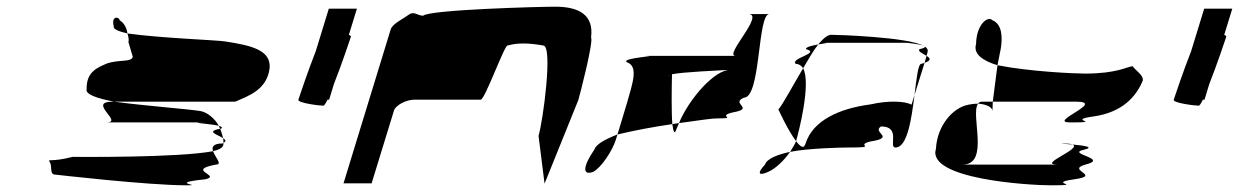

<svg xmlns="http://www.w3.org/2000/svg" viewBox="-20 -736 3704 574"><path d="M129 -251C137 -239 127 -214 145 -214C145 -214 423 -182 536 -182C596 -182 474 -188 594 -200C644 -212 533 -227 626 -244C646 -244 623 -266 617 -284C512 -264 212 -267 197 -267C131 -250 121 -263 129 -251ZM239 -470C234 -454 270 -442 321 -432H683C722 -449 778 -467 786 -532C791 -586 732 -600 654 -612C634 -616 459 -622 361 -636C364 -626 366 -617 364 -610L377 -566C372 -549 337 -559 299 -546C273 -534 238 -523 239 -470ZM320 -658C312 -689 336 -687 338 -675C351 -668 359 -652 361 -636C335 -642 317 -649 320 -658ZM298 -370C351 -370 239 -432 317 -432H321C420 -419 543 -410 579 -404C599 -401 623 -381 634 -360C611 -366 532 -370 593 -370ZM634 -360C635 -357 637 -354 638 -351H640C647 -354 643 -357 634 -360ZM617 -284C613 -296 616 -307 645 -307C646 -308 647 -308 648 -309C648 -306 648 -303 647 -301C645 -294 634 -288 617 -284ZM638 -351C642 -342 645 -331 647 -323C632 -333 593 -343 638 -351ZM647 -323C648 -318 648 -313 648 -309C658 -314 654 -318 647 -323Z M872 -438C869 -428 936 -420 947 -420C949 -420 954 -427 959 -438H964L978 -484C1001 -542 1027 -620 1029 -626C1030 -628 1027 -630 1023 -632L1047 -710H963L924 -583C901 -525 874 -444 872 -438Z M1007 -188H1091L1158 -406C1163 -421 1193 -438 1219 -438H1417C1430 -438 1490 -607 1498 -600C1526 -608 1559 -608 1604 -600C1634 -600 1603 -372 1590 -330L1608 -187L1709 -437C1714 -454 1755 -612 1747 -624C1756 -692 1710 -716 1640 -716C1591 -716 1263 -707 1245 -689C1228 -689 1218 -704 1202 -692C1186 -680 1153 -665 1148 -648Z M1757 -289C1724 -241 1719 -210 1753 -222C1778 -235 1811 -286 1821 -318L1826 -334C1790 -320 1762 -305 1757 -289ZM1854 -550C1834 -563 1961 -569 1908 -569H2179C2143 -569 2268 -694 2217 -694H2280C2244 -694 2255 -444 2204 -444C2162 -426 2239 -412 2171 -400C2119 -388 2191 -382 2122 -382C2110 -382 2074 -377 2010 -368C2033 -426 2102 -516 2156 -527C2127 -525 2023 -521 1989 -514C1988 -473 1987 -402 1990 -365C1935 -357 1876 -346 1826 -334L1855 -430C1872 -490 1889 -538 1854 -550ZM1980 -509 1981 -512C1980 -511 1979 -510 1980 -509ZM1990 -365C1993 -341 1997 -332 2003 -352C2005 -357 2008 -362 2010 -368C2005 -367 1995 -366 1990 -365Z M2307 -409C2307 -409 2336 -345 2360 -314L2361 -318C2366 -335 2406 -486 2381 -532C2349 -478 2318 -420 2307 -409ZM2267 -244C2241 -216 2250 -210 2276 -222C2298 -231 2324 -256 2342 -282C2305 -274 2273 -262 2267 -244ZM2359 -545C2341 -562 2435 -577 2390 -589C2387 -595 2408 -600 2426 -603C2411 -584 2397 -559 2381 -532C2376 -540 2368 -545 2359 -545ZM2426 -603C2446 -607 2463 -608 2440 -608H2691C2688 -608 2729 -605 2741 -599C2696 -625 2485 -632 2465 -632C2454 -632 2441 -621 2426 -603ZM2342 -282C2349 -293 2356 -304 2360 -314C2373 -297 2383 -290 2388 -306C2410 -377 2491 -412 2583 -424C2635 -436 2686 -434 2705 -423L2714 -452C2705 -381 2693 -295 2657 -295C2635 -295 2675 -358 2614 -358C2585 -340 2660 -325 2582 -313C2533 -301 2610 -295 2516 -295C2496 -295 2398 -293 2342 -282ZM2729 -589C2722 -583 2739 -576 2750 -569L2753 -580C2755 -587 2752 -592 2745 -597C2747 -595 2743 -592 2729 -589ZM2741 -599C2743 -598 2744 -598 2745 -597C2744 -598 2742 -598 2741 -599ZM2734 -545C2725 -545 2720 -502 2714 -452L2744 -548ZM2744 -548 2750 -569C2761 -562 2766 -556 2744 -548Z M2778 -291C2750 -201 3053 -182 3122 -182C3229 -182 3104 -188 3192 -200C3276 -212 3165 -227 3225 -244C3298 -262 3167 -276 3219 -288C3255 -296 3221 -301 3186 -304C3218 -292 3080 -244 3141 -244H2858C2940 -244 2880 -394 2904 -426C2894 -426 2882 -425 2867 -421C2826 -409 2782 -360 2778 -291ZM2898 -604C2899 -664 2934 -689 2946 -676C2977 -664 2977 -623 2972 -591L2962 -541C2919 -554 2889 -574 2898 -604ZM2904 -426C2907 -430 2910 -432 2915 -432H2948L2947 -404C2947 -416 2927 -425 2904 -426ZM2962 -541 2948 -432H3198C3287 -432 3110 -370 3179 -370C3286 -370 3162 -376 3250 -388C3334 -400 3376 -446 3396 -494C3401 -510 3375 -525 3366 -538C3350 -537 3320 -516 3224 -516C3192 -516 3058 -522 2962 -541ZM3186 -304C3161 -306 3144 -307 3160 -307C3173 -307 3183 -306 3186 -304Z M3489 -438C3486 -428 3553 -420 3564 -420C3566 -420 3571 -427 3576 -438H3581L3595 -484C3618 -542 3644 -620 3646 -626C3647 -628 3644 -630 3640 -632L3664 -710H3580L3541 -583C3518 -525 3491 -444 3489 -438Z"/></svg>

Font: bitstorm
Style: suextobl
Weight: 400
Version: Version 0.2